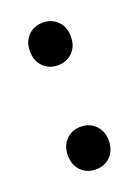

<svg xmlns="http://www.w3.org/2000/svg" viewBox="-82 -392 318 440"><g transform="rotate(-20 77.0 -172.0)"><path d="M77 -351Q99 -351 113 -336.5Q127 -322 127 -299Q127 -276 113 -261.5Q99 -247 77 -247Q55 -247 41 -261.5Q27 -276 27 -299Q27 -322 41 -336.5Q55 -351 77 -351ZM77 -97Q99 -97 113 -82.5Q127 -68 127 -45Q127 -22 113 -7.5Q99 7 77 7Q55 7 41 -7.5Q27 -22 27 -45Q27 -68 41 -82.5Q55 -97 77 -97Z"/></g></svg>

Font: Mukta Malar
Style: Regular
Weight: 400
Designer: Aadarsh Rajan, Girish Dalvi, Yashodeep Gholap
Foundry: Ek Type
Version: Version 2.538;PS 1.000;hotconv 16.6.51;makeotf.lib2.5.65220;